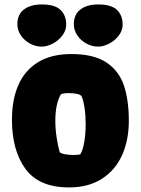

<svg xmlns="http://www.w3.org/2000/svg" viewBox="-20 -817 621 847"><path d="M294.9 -578.6Q392.6 -578.6 448.2 -542.2Q503.9 -505.9 526.1 -441.4Q548.3 -377 548.3 -283.7Q548.3 -199.2 518.8 -133.1Q489.3 -66.9 429.9 -28.6Q370.6 9.8 284.7 9.8Q151.9 9.8 92.3 -72Q32.7 -153.8 32.7 -288.6Q32.7 -377 61 -441.9Q89.4 -506.8 147.9 -542.7Q206.5 -578.6 294.9 -578.6ZM335 -137.2Q346.2 -156.7 352.1 -192.4Q357.9 -228 357.9 -269.5Q357.9 -307.6 353 -341.1Q348.1 -374.5 339.4 -393.6Q334 -399.9 317.9 -403.1Q301.8 -406.2 282.7 -406.2Q257.8 -406.2 248.5 -400.9Q224.1 -358.9 224.1 -284.2Q224.1 -249 229.5 -212.4Q234.9 -175.8 243.2 -146Q249 -139.6 267.1 -136.5Q285.2 -133.3 304.7 -133.3Q329.6 -133.3 335 -137.2ZM164.1 -797.4Q222.2 -797.4 247.1 -773.2Q272 -749 272 -709Q272 -682.1 254.6 -659.7Q237.3 -637.2 211.9 -624.3Q186.5 -611.3 164.1 -611.3Q137.2 -611.3 112.3 -624.8Q87.4 -638.2 72 -660.9Q56.6 -683.6 56.6 -710Q56.6 -753.4 85.9 -775.4Q115.2 -797.4 164.1 -797.4ZM413.1 -797.4Q471.2 -797.4 496.1 -773.2Q521 -749 521 -709Q521 -682.1 503.7 -659.7Q486.3 -637.2 460.9 -624.3Q435.5 -611.3 413.1 -611.3Q386.2 -611.3 361.3 -624.8Q336.4 -638.2 321 -660.9Q305.7 -683.6 305.7 -710Q305.7 -753.4 335 -775.4Q364.3 -797.4 413.1 -797.4Z"/></svg>

Font: Kavoon
Style: Regular
Weight: 400
Designer: Viktoriya Grabowska
Foundry: Viktoriya Grabowska
Version: Version 1.004; ttfautohint (v1.4.1)